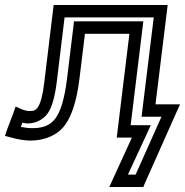

<svg xmlns="http://www.w3.org/2000/svg" viewBox="-43 -529 745 773"><path d="M583 -109 629 -484 632 -509H607H198H173L170 -484L135 -195C129 -144 120 -114 110 -98C101 -85 94 -82 75 -82C67 -82 58 -84 45 -89L20 -100L10 -72L-15 -6L-23 18L-1 24C28 32 56 37 79 37C138 37 189 15 219 -26C247 -64 267 -129 277 -213L299 -393H478L430 0L427 25H452H488L412 191L397 224H431H515H534L541 207L667 -76L682 -109H647H583ZM552 -59H607L503 174H472L549 8L564 -25H529H483L531 -418L534 -443H509H280H255L252 -418L227 -213C217 -133 202 -82 180 -52C159 -25 133 -13 86 -13C72 -13 58 -15 41 -18L47 -35C55 -33 62 -32 69 -32C100 -32 133 -48 150 -74C166 -97 178 -140 185 -195L217 -459H576L530 -84L527 -59H552Z"/></svg>

Font: Gamestation Text Outline
Style: Italic
Weight: 400
Designer: Jonas Hecksher
Foundry: Jonas Hecksher, Playtypeª, e-types AS
Version: Version 1.003